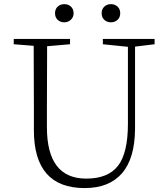

<svg xmlns="http://www.w3.org/2000/svg" viewBox="-20 -915 827 949"><path d="M561 -816.9Q547.9 -804.7 528.3 -804.7Q508.8 -804.7 495.6 -816.9Q482.4 -829.1 482.4 -849.6Q482.4 -870.1 495.6 -882.3Q508.8 -894.5 528.3 -894.5Q547.9 -894.5 561 -882.3Q574.2 -870.1 574.2 -849.6Q574.2 -829.1 561 -816.9ZM297.9 -804.7Q278.3 -804.7 265.1 -816.9Q252 -829.1 252 -849.6Q252 -870.1 265.1 -882.3Q278.3 -894.5 297.9 -894.5Q317.4 -894.5 330.6 -882.3Q343.8 -870.1 343.8 -849.6Q343.8 -830.1 330.1 -817.4Q316.4 -804.7 297.9 -804.7ZM744.1 -722.7V-696.3L647.5 -684.6V-278.3Q646.5 -131.8 583 -58.6Q519.5 14.6 398.4 14.6Q147.5 14.6 147.5 -271.5V-386.7Q147.5 -589.8 146.5 -688.5L47.9 -696.3V-722.7H326.2V-696.3L212.9 -686.5Q211.9 -588.9 211.9 -386.7V-286.1Q211.9 -32.2 406.2 -32.2Q513.7 -32.2 563 -95.2Q612.3 -158.2 612.3 -303.7V-683.6L488.3 -696.3V-722.7Z"/></svg>

Font: GenYoMin TW TTF ExtraLight
Style: Regular
Weight: 250
Version: Version 1.300